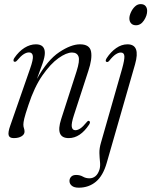

<svg xmlns="http://www.w3.org/2000/svg" viewBox="-20 -648 719 912"><path d="M48 -355Q44 -356 44 -361.2Q44 -366.5 48 -372.5Q69.5 -404 96.2 -420.8Q123 -437.5 150.5 -437.5Q193 -437.5 193 -396.5Q193 -377.5 182 -346.2Q171 -315 155.5 -273.5Q205.5 -363 261.5 -400.2Q317.5 -437.5 360 -437.5Q406 -437.5 412.5 -403.2Q419 -369 399.5 -311L331.5 -102Q318 -61 321 -45.2Q324 -29.5 338 -29.5Q348.5 -29.5 361 -37.5Q373.5 -45.5 392.5 -68.5Q398.5 -76 403 -73.5Q411.5 -70 403.5 -56.5Q361 8 306.5 8Q241.5 8 270.5 -82L343.5 -308.5Q360 -360 353 -379.2Q346 -398.5 322 -398.5Q295.5 -398.5 257.8 -371.8Q220 -345 181.5 -289.8Q143 -234.5 115 -149Q99.5 -103 95.2 -84.5Q91 -66 91 -56.5Q91 -46 93.8 -39Q96.5 -32 96.5 -22.5Q96.5 -9.5 82.5 -0.8Q68.5 8 45.5 8Q24.5 8 21 -6Q17.5 -20 29 -52L122.5 -320.5Q138.5 -365.5 136 -382.2Q133.5 -399 118 -399Q105.5 -399 92 -390.2Q78.5 -381.5 61 -360.5Q54 -352.5 48 -355ZM626 -528Q611 -528 602.8 -537Q594.5 -546 594.5 -560.5Q594.5 -573.5 601.8 -589.5Q609 -605.5 621 -617Q633 -628.5 648 -628.5Q663.5 -628.5 671.2 -619.5Q679 -610.5 679 -596Q679 -574 663.8 -551Q648.5 -528 626 -528ZM621.5 -342.5 487 125.5Q469.5 187 435.5 215.2Q401.5 243.5 354 243.5Q332 243.5 321 234.2Q310 225 310 211.5Q310 200 318 191.5Q326 183 341.5 183Q360 183 373.8 191Q387.5 199 405 199Q421 199 433.5 188.8Q446 178.5 453 156Q457 140 455 121.2Q453 102.5 452.2 79.8Q451.5 57 459.5 30L560 -321.5Q572 -364.5 570.8 -381.5Q569.5 -398.5 554 -398.5Q543 -398.5 529.8 -390Q516.5 -381.5 499 -359.5Q492.5 -351.5 486 -354Q478 -357 486.5 -371.5Q506 -401.5 531.8 -419.5Q557.5 -437.5 585.5 -437.5Q648.5 -437.5 621.5 -342.5Z"/></svg>

Font: Fraunces 144pt Soft Light
Style: Italic
Weight: 300
Italic angle: -16°
Version: Version 1.000;[b76b70a41]